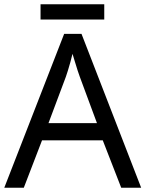

<svg xmlns="http://www.w3.org/2000/svg" viewBox="-20 -875 679 895"><path d="M545 0 459 -221H176L91 0H0L279 -717H360L638 0ZM352 -517Q349 -525 342 -546Q335 -567 328.5 -589.5Q322 -612 318 -624Q313 -604 307.5 -583.5Q302 -563 296.5 -546Q291 -529 287 -517L206 -301H432ZM466 -855V-784H169V-855Z"/></svg>

Font: Noto Sans Oriya
Style: Regular
Weight: 400
Designer: Amélie Bonet and Sol Matas
Foundry: Google LLC
Version: Version 2.006